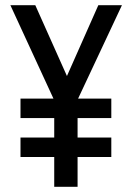

<svg xmlns="http://www.w3.org/2000/svg" viewBox="-20 -720 510 740"><path d="M279 -115V0H189V-115H59V-190H189V-265H59V-340H186L20 -700H116L238 -427L359 -700H450L281 -340H409V-265H279V-190H409V-115Z"/></svg>

Font: Share
Style: Regular
Weight: 400
Designer: Ralph du Carrois
Version: Version 1.001